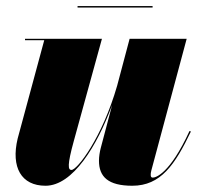

<svg xmlns="http://www.w3.org/2000/svg" viewBox="-20 -584 630 614"><path d="M228 -564.5V-560H468V-564.5ZM306 -460H60V-455.5H121.5L36.5 -141C14.5 -49 48 10 125.5 10C213 10 290.5 -117.5 338.5 -248L302 -110C299 -98.5 296.5 -83 296.5 -70C296.5 -18.5 326 10 403 10C494 10 539.5 -57 590.5 -163.5L586 -165C522.5 -27 477.5 -16 468.5 -16C464 -16 462 -19 462 -24C462 -28 462 -32.5 464 -39L577 -460H394.5L354.5 -309.5C306.5 -143 227 -40.5 208.5 -40.5C197.5 -40.5 194.5 -55 216 -133Z"/></svg>

Font: Bodoni* 36pt Fatface
Style: Italic
Weight: 900
Italic angle: -13°
Version: Version 2.3